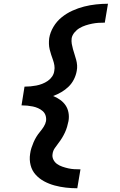

<svg xmlns="http://www.w3.org/2000/svg" viewBox="-20 -853 640 1026"><path d="M393 153Q362 153 331.5 149.5Q301 146 271.5 138Q242 130 216 116Q190 102 170.5 80.5Q151 59 143.5 29.5Q136 0 141 -31Q143 -47 148 -62.5Q153 -78 159.5 -93Q166 -108 174.5 -122Q183 -136 194 -149Q205 -162 214 -176.5Q223 -191 226 -206Q228 -222 223.5 -236Q219 -250 208 -259.5Q197 -269 183.5 -275Q170 -281 155.5 -284Q141 -287 126 -288.5Q111 -290 95 -290L111 -390Q127 -390 143 -391.5Q159 -393 174.5 -396Q190 -399 205.5 -405Q221 -411 235 -420.5Q249 -430 258.5 -444Q268 -458 270 -474Q273 -489 270.5 -504Q268 -519 263 -533Q258 -547 253.5 -560.5Q249 -574 245.5 -588.5Q242 -603 241.5 -618Q241 -633 243 -649Q248 -680 265.5 -709.5Q283 -739 309.5 -760.5Q336 -782 367 -796Q398 -810 429.5 -818Q461 -826 493.5 -829.5Q526 -833 557 -833L540 -732Q523 -732 506.5 -731Q490 -730 472.5 -726.5Q455 -723 438 -717.5Q421 -712 405.5 -703Q390 -694 378 -679.5Q366 -665 363 -649Q361 -633 363.5 -618.5Q366 -604 370 -590Q374 -576 378.5 -562Q383 -548 387 -533.5Q391 -519 392 -504Q393 -489 390 -474Q386 -451 375 -429Q364 -407 346.5 -390Q329 -373 307.5 -360.5Q286 -348 264 -340Q284 -332 301.5 -319.5Q319 -307 330.5 -290Q342 -273 346 -251Q350 -229 346 -206Q343 -191 338.5 -175.5Q334 -160 327 -145Q320 -130 311.5 -116Q303 -102 292.5 -88.5Q282 -75 272.5 -61Q263 -47 261 -31Q258 -15 265 -0.5Q272 14 284.5 23Q297 32 313 37.5Q329 43 344.5 46.5Q360 50 376.5 51Q393 52 410 52Z"/></svg>

Font: Iosevka Aile
Style: Bold Italic
Weight: 700
Italic angle: -9°
Designer: Belleve Invis
Foundry: Belleve Invis
Version: Version 28.0.1; ttfautohint (v1.8.4)